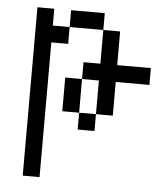

<svg xmlns="http://www.w3.org/2000/svg" viewBox="-48 -542 596 710"><g transform="rotate(5 250.0 -187.5)"><path d="M500 -250V-312.5H375Q375 -312.5 375 -437.5H312.5Q312.5 -437.5 312.5 -312.5H250V-250H187.5Q187.5 -250 187.5 -125H250V-62.5H312.5V-125H250Q250 -125 250 -250H312.5Q312.5 -250 312.5 -125H375Q375 -125 375 -250ZM62.5 -500Q62.5 -500 62.5 125H125Q125 125 125 -375H187.5V-437.5H125V-500ZM187.5 -437.5H312.5V-500H187.5Z"/></g></svg>

Font: CalcUnifontExMono
Style: Regular
Weight: 500
Version: Version 15.0.06